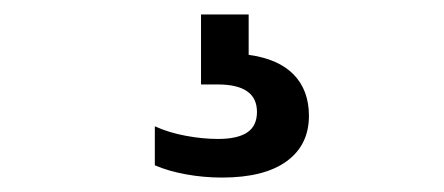

<svg xmlns="http://www.w3.org/2000/svg" viewBox="-20 -30 615 266"><path d="M408 130.5Q408 171 377 193.5Q346 216 287.5 216Q262 216 237.5 211.5Q213 207 194.5 199V145Q214.5 154 237.8 158.2Q261 162.5 282 162.5Q309 162.5 322.5 153.5Q336 144.5 336 125Q336 87 281.5 87H258.5V-10H324.5V46Q365.5 51.5 386.8 73.2Q408 95 408 130.5Z"/></svg>

Font: Encode Sans Semi Expanded SmBd
Style: Regular
Weight: 600
Width: 6
Designer: Multiple Designers
Foundry: Impallari Type
Version: Version 2.000